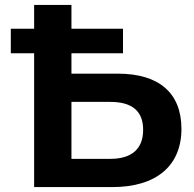

<svg xmlns="http://www.w3.org/2000/svg" viewBox="-20 -762 790 782"><path d="M429 -347C519 -347 563 -309 563 -233C563 -156 517 -115 429 -115H271V-347ZM481 -645H271V-742H119V-645H24V-545H119V0H437C617 0 719 -87 719 -237C719 -383 628 -462 460 -462H271V-545H481Z"/></svg>

Font: Montserrat-Alt1
Style: Bold
Weight: 700
Designer: Differentunic
Foundry: Differentunic
Version: Version 7.222